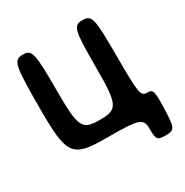

<svg xmlns="http://www.w3.org/2000/svg" viewBox="-197 -869 1152 1197"><g transform="rotate(-30 379.0 -270.0)"><path d="M57 -356C57 -33 81 0 322 0C562 0 586 8 586 86C586 163 592 171 655 171C717 171 723 158 728 27C732 -105 728 -118 684 -118C639 -118 635 -145 635 -415C635 -684 628 -711 562 -711C495 -711 488 -684 488 -415C488 -145 475 -118 346 -118C217 -118 204 -145 204 -415C204 -684 197 -711 131 -711C64 -711 57 -678 57 -356Z"/></g></svg>

Font: Asimov Print
Style: A
Weight: 500
Designer: Google
Version: Version 2.000980: 2014